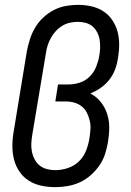

<svg xmlns="http://www.w3.org/2000/svg" viewBox="-20 -763 540 791"><path d="M208 8Q178 8 150 2Q122 -4 99 -18.5Q76 -33 60.5 -55.5Q45 -78 38 -105Q31 -132 31 -161Q31 -190 36 -219L91 -554Q96 -579 104 -603.5Q112 -628 125.5 -650.5Q139 -673 159 -691.5Q179 -710 202.5 -722Q226 -734 251.5 -738.5Q277 -743 301 -743Q330 -743 356.5 -737Q383 -731 405 -717Q427 -703 442 -681Q457 -659 464 -633.5Q471 -608 471 -580Q471 -552 466 -524Q463 -501 454.5 -478Q446 -455 431 -435.5Q416 -416 395.5 -401.5Q375 -387 352 -378Q377 -365 394.5 -343.5Q412 -322 421 -295Q430 -268 430 -238.5Q430 -209 425 -179Q421 -154 413 -129Q405 -104 389.5 -81.5Q374 -59 353.5 -41Q333 -23 309 -12Q285 -1 259 3.5Q233 8 208 8ZM208 -62Q233 -62 259 -70.5Q285 -79 304.5 -97.5Q324 -116 334 -141Q344 -166 348 -191Q351 -209 352.5 -228Q354 -247 350 -264.5Q346 -282 338.5 -297.5Q331 -313 317.5 -324Q304 -335 287 -340Q270 -345 251 -345H208L219 -415H262Q285 -415 308.5 -422.5Q332 -430 349.5 -447.5Q367 -465 376 -487.5Q385 -510 389 -533Q392 -550 392.5 -566.5Q393 -583 390.5 -599Q388 -615 380.5 -629.5Q373 -644 361.5 -654Q350 -664 334 -668.5Q318 -673 301 -673Q285 -673 268.5 -669.5Q252 -666 237 -657Q222 -648 210 -635Q198 -622 189.5 -606.5Q181 -591 176 -575Q171 -559 169 -543L113 -208Q110 -190 109 -172.5Q108 -155 111.5 -138Q115 -121 123 -106Q131 -91 143.5 -81Q156 -71 173 -66.5Q190 -62 208 -62Z"/></svg>

Font: Iosevka Term Curly Oblique
Style: Regular
Weight: 400
Italic angle: -9°
Designer: Belleve Invis
Foundry: Belleve Invis
Version: Version 32.3.0